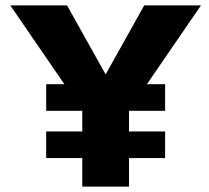

<svg xmlns="http://www.w3.org/2000/svg" viewBox="-20 -687 769 707"><path d="M720 -667H511L369 -413L227 -667H18L217 -377H150V-279H283V-203H150V-105H283V0H455V-105H588V-203H455V-279H588V-377H521Z"/></svg>

Font: Maven Pro
Style: Black
Weight: 900
Designer: Joe Prince
Foundry: Joe Prince
Version: Version 1.003